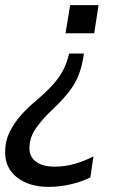

<svg xmlns="http://www.w3.org/2000/svg" viewBox="-38 -523 509 750"><path d="M347 -503 330 -393H218L236 -503ZM153 207Q76 207 29 170.5Q-18 134 -18 72Q-18 28 0.5 -9Q19 -46 47.5 -77Q76 -108 108 -134Q166 -184 191 -220Q216 -256 226 -292L232 -314H290L285 -286Q279 -254 267 -224.5Q255 -195 231 -164Q207 -133 167 -95Q134 -65 105.5 -26.5Q77 12 77 56Q77 90 103 109Q129 128 176 128Q216 128 254 117Q292 106 327 88L315 170Q279 188 236 197.5Q193 207 153 207Z"/></svg>

Font: Mulish Medium
Style: Italic
Weight: 500
Italic angle: -9°
Designer: Vernon Adams
Foundry: Vernon Adams
Version: Version 3.603; ttfautohint (v1.8.3)